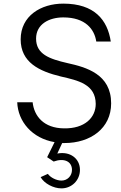

<svg xmlns="http://www.w3.org/2000/svg" viewBox="-20 -780 668 1059"><path d="M593 -210C593 -371 456 -409 352 -432C252 -455 179 -481 179 -567C179 -647 251 -684 329 -684C452 -684 501 -618 511 -551H591C573 -670 501 -760 329 -760C205 -760 94 -692 94 -563C94 -436 196 -387 316 -358C412 -336 507 -315 508 -207C508 -131 447 -70 333 -72C221 -73 168 -140 160 -216H75C79 -110 157 -17 281 4L240 87L276 111C333 90 377 110 377 157C377 190 352 216 319 216C292 216 259 200 244 179L204 197C224 232 274 259 319 259C376 259 421 214 421 157C421 94 366 53 296 67L323 9H320H336C479 9 593 -72 593 -210Z"/></svg>

Font: Oakes
Style: Regular
Weight: 400
Designer: Samuel Oakes
Foundry: Samuel Oakes
Version: Version 1.003;PS 001.003;hotconv 1.0.88;makeotf.lib2.5.64775